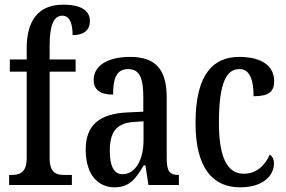

<svg xmlns="http://www.w3.org/2000/svg" viewBox="-20 -790 1221 820"><path d="M19 0H287V-43H253C221 -43 192 -52 192 -114V-484H303V-536H192V-595C192 -679 208 -723 246 -723C282 -723 290 -680 290 -640C343 -640 364 -666 364 -700C364 -738 337 -770 250 -770C145 -770 94 -704 94 -584V-536H22V-484H94V-114C94 -52 62 -43 32 -43H19Z M469 10C535 10 560 -28 594 -84H601L614 0H744V-43H741C704 -43 692 -59 692 -115V-373C692 -500 639 -547 535 -547C443 -547 380 -511 380 -449C380 -407 407 -386 463 -386C463 -452 476 -495 527 -495C581 -495 592 -448 592 -373V-313L527 -310C406 -305 346 -257 346 -151C346 -41 401 10 469 10ZM503 -46C465 -46 449 -84 449 -145C449 -223 474 -264 551 -269L593 -272V-191C593 -107 558 -46 503 -46Z M1005 10C1113 10 1150 -48 1150 -91C1150 -111 1143 -122 1132 -130C1114 -87 1078 -48 1021 -48C947 -48 915 -125 915 -266C915 -444 950 -495 1003 -495C1050 -495 1063 -442 1063 -379C1129 -379 1151 -399 1151 -444C1151 -507 1099 -547 1002 -547C896 -547 815 -480 815 -265C815 -68 892 10 1005 10Z"/></svg>

Font: Noto Serif Georgian ExtraCondensed Medium
Style: Regular
Weight: 500
Width: 2
Designer: Monotype Design Team, Akaki Razmadze
Foundry: Google LLC
Version: Version 2.003